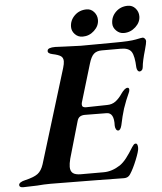

<svg xmlns="http://www.w3.org/2000/svg" viewBox="-103 -870 782 924"><g transform="rotate(-5 287.5 -408.0)"><path d="M-47 -7Q-47 -14 -38.5 -19.5Q-30 -25 -16 -28Q27 -38 45.5 -52Q64 -66 74 -97L213 -550Q219 -570 219 -582Q219 -599 207.5 -607Q196 -615 167 -621Q143 -626 146 -640Q148 -654 184 -654L228 -652Q303 -649 307 -649L471 -650Q544 -650 573 -656Q602 -662 607 -662Q612 -662 617 -656.5Q622 -651 622 -644Q622 -635 613 -603Q597 -548 595 -521Q594 -511 589 -506Q584 -501 578 -501Q573 -501 569 -506.5Q565 -512 564 -522Q562 -577 549 -597.5Q536 -618 498 -618H405Q381 -618 367 -605.5Q353 -593 343 -559L289 -379Q287 -374 287 -366Q287 -352 306 -352L408 -354Q432 -354 449.5 -367Q467 -380 483 -404Q490 -414 498 -421Q506 -428 513 -428Q521 -428 521 -418Q521 -411 517 -403Q502 -371 488 -330Q477 -295 468 -251Q462 -227 451 -227Q444 -227 440 -235Q436 -243 436 -252Q439 -315 402 -315L297 -316Q283 -316 273.5 -310Q264 -304 260 -289L209 -112Q203 -88 203 -73Q203 -52 215 -42.5Q227 -33 254 -33H364Q404 -33 444 -59Q461 -71 476.5 -91Q492 -111 511 -142Q513 -144 516 -148.5Q519 -153 522 -155Q525 -157 529 -157Q539 -157 539 -135Q539 -120 522 -78Q505 -36 489 -12Q479 4 459 4L319 2Q175 0 105 0Q72 0 39 3Q-7 5 -28 5Q-47 5 -47 -7ZM268 -743Q268 -775 291.5 -798Q315 -821 350 -821Q371 -821 385.5 -804.5Q400 -788 400 -766Q400 -737 376 -714.5Q352 -692 320 -692Q298 -692 283 -707.5Q268 -723 268 -743ZM467 -742Q467 -775 490.5 -798Q514 -821 549 -821Q571 -821 585.5 -804.5Q600 -788 600 -766Q600 -737 575.5 -714.5Q551 -692 519 -692Q498 -692 482.5 -707.5Q467 -723 467 -742Z"/></g></svg>

Font: EB Garamond SemiBold
Style: Italic
Weight: 600
Italic angle: -17.2°
Designer: Georg Duffner and Octavio Pardo
Foundry: Georg Duffner
Version: Version 1.000